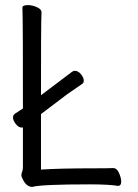

<svg xmlns="http://www.w3.org/2000/svg" viewBox="-20 -725 540 754"><path d="M107 9Q84 9 70 -20Q64 -31 64 -37Q64 -44 67 -50.5Q70 -57 70 -70V-225Q69 -224 65 -224Q53 -224 42 -238Q31 -252 31 -264Q31 -272 38 -278L70 -299Q70 -628 69 -650L68 -695Q68 -705 90 -705Q106 -705 124.5 -697Q143 -689 143 -677L142 -640Q141 -622 141 -351Q255 -437 261.5 -442Q268 -447 273 -447Q287 -447 298 -433.5Q309 -420 309 -408Q309 -399 302 -395L244 -355L141 -277V-59Q214 -64 349 -64Q411 -64 424 -65Q439 -65 447.5 -45.5Q456 -26 456 -12Q456 5 443 5Q408 -1 332 -1Q141 -1 107 9Z"/></svg>

Font: LXGW WenKai Mono TC
Style: Regular
Weight: 400
Designer: LXGW / Fontworks Inc.
Foundry: LXGW / Fontworks Inc.
Version: Version 1.330